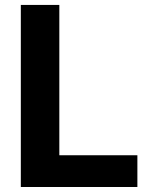

<svg xmlns="http://www.w3.org/2000/svg" viewBox="-20 -747 607 767"><path d="M63.2 0H528.8V-126.8H217V-727.3H63.2Z"/></svg>

Font: Magic Ui Pro
Style: Bold
Weight: 700
Designer: Stefan Endress, Andreas Faust
Version: Version 1.000;FEAKit 1.0